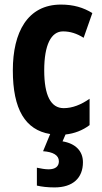

<svg xmlns="http://www.w3.org/2000/svg" viewBox="-20 -578 445 838"><path d="M342 130C342 81 309 48 253 39L266 9C304 5 341 -9 371 -32V-147C334 -121 296 -106 258 -106C202 -106 173 -161 173 -271C173 -382 203 -441 255 -441C286 -441 315 -432 345 -413L383 -521C344 -545 301 -558 246 -558C100 -558 36 -437 36 -271C36 -101 90 -11 199 7L168 82C211 85 237 99 237 126C237 148 222 161 192 161C177 161 160 158 141 154V232C162 237 188 240 218 240C298 240 342 199 342 130Z"/></svg>

Font: Noto Sans Oriya ExtCond Bold
Style: Bold
Weight: 700
Width: 2
Designer: Amélie Bonet and Sol Matas
Foundry: Google LLC
Version: Version 2.006